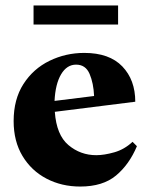

<svg xmlns="http://www.w3.org/2000/svg" viewBox="-20 -669 544 704"><path d="M274 15Q206 15 150.5 -14Q95 -43 62.5 -97Q30 -151 30 -225Q30 -305 66 -361Q102 -417 161.5 -446Q221 -475 289 -475Q381 -475 428.5 -425.5Q476 -376 476 -296L181 -259Q187 -174 231 -137Q275 -100 333 -100Q362 -100 399 -110.5Q436 -121 466 -149L482 -133Q454 -66 405.5 -25.5Q357 15 274 15ZM259 -432Q225 -432 204 -396.5Q183 -361 180 -299L325 -317Q323 -364 308.5 -398Q294 -432 259 -432ZM103 -649H413V-579H103Z"/></svg>

Font: Bona Nova
Style: Bold
Weight: 700
Designer: Mateusz Machalski
Foundry: Capitalics
Version: Version 4.001; ttfautohint (v1.8.3)